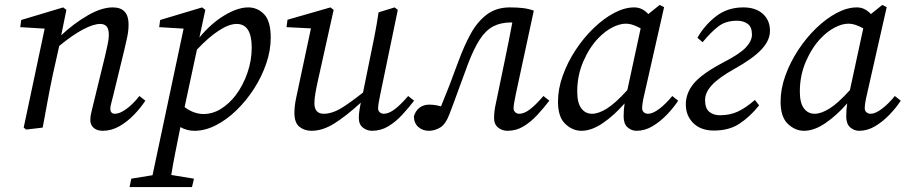

<svg xmlns="http://www.w3.org/2000/svg" viewBox="-20 -517 3670 778"><path d="M153 0 86 8 76 0 161 -401 62 -407 66 -436 236 -487 249 -477 228 -374Q278 -421 334.5 -454Q391 -487 437 -487Q501 -487 501 -418Q501 -394 496 -369.5Q491 -345 485 -320L440 -135Q435 -114 431 -99.5Q427 -85 427 -77Q427 -56 446 -56Q465 -56 491.5 -75Q518 -94 545 -128L569 -109Q550 -80 522.5 -51.5Q495 -23 463 -5Q431 13 396 13Q373 13 359.5 1Q346 -11 346 -30Q346 -47 350.5 -63.5Q355 -80 362 -111L405 -287Q411 -313 416 -336Q421 -359 421 -374Q421 -400 412 -410Q403 -420 386 -420Q359 -420 317 -398Q275 -376 220 -331L193 -210Q182 -158 172.5 -105.5Q163 -53 153 0Z M505 241 512 207 598 193 724 -401 625 -407 629 -436 799 -487 812 -477 788 -365Q835 -422 889 -454.5Q943 -487 986 -487Q1023 -487 1050 -459.5Q1077 -432 1077 -364Q1077 -313 1059 -260Q1041 -207 1010 -158.5Q979 -110 939 -71Q899 -32 855 -9.5Q811 13 768 13Q737 13 711 -2Q698 62 689 108Q680 154 674 192L766 207L758 241ZM939 -420Q908 -420 866.5 -393Q825 -366 778 -316L728 -83Q748 -68 767.5 -61.5Q787 -55 804 -55Q842 -55 875.5 -76Q909 -97 935 -131Q965 -171 982.5 -221.5Q1000 -272 1000 -324Q1000 -420 939 -420Z M1487 13Q1467 13 1450.5 0Q1434 -13 1434 -39Q1434 -49 1435.5 -62.5Q1437 -76 1442 -101Q1384 -48 1336 -17.5Q1288 13 1242 13Q1214 13 1193.5 -3Q1173 -19 1173 -60Q1173 -88 1180.5 -122.5Q1188 -157 1194 -186L1240 -402L1141 -407L1145 -437L1319 -487L1332 -477L1269 -194Q1262 -163 1258 -139.5Q1254 -116 1254 -99Q1254 -56 1292 -56Q1324 -56 1359 -76.5Q1394 -97 1451 -142L1478 -275Q1488 -323 1497.5 -371Q1507 -419 1514 -467L1579 -487L1592 -477L1521 -135Q1517 -116 1514.5 -101Q1512 -86 1512 -78Q1512 -68 1519 -62Q1526 -56 1535 -56Q1555 -56 1579 -74Q1603 -92 1634 -128L1658 -109Q1635 -79 1609 -51Q1583 -23 1553 -5Q1523 13 1487 13Z M1718 13Q1693 13 1675.5 -2Q1658 -17 1657 -45Q1664 -69 1680.5 -81Q1697 -93 1719 -93Q1743 -93 1767 -86Q1784 -127 1800.5 -169.5Q1817 -212 1837 -267Q1860 -330 1887 -379.5Q1914 -429 1952.5 -458Q1991 -487 2046 -487Q2074 -487 2097 -484.5Q2120 -482 2143 -474L2070 -135Q2066 -116 2063.5 -101Q2061 -86 2061 -78Q2061 -68 2068 -62Q2075 -56 2084 -56Q2104 -56 2127.5 -74Q2151 -92 2182 -128L2206 -109Q2183 -79 2157 -51Q2131 -23 2101.5 -5Q2072 13 2036 13Q2015 13 1998.5 0Q1982 -13 1982 -39Q1982 -50 1983.5 -65Q1985 -80 1992 -111L2026 -275Q2034 -313 2041.5 -351Q2049 -389 2056 -426H2050Q2009 -426 1978.5 -410Q1948 -394 1924 -357Q1900 -320 1876 -257Q1852 -193 1835 -145.5Q1818 -98 1801 -54Q1786 -14 1764 -0.5Q1742 13 1718 13Z M2319 -146Q2319 -100 2335.5 -78Q2352 -56 2379 -56Q2405 -56 2439 -77Q2473 -98 2522 -152L2576 -402Q2562 -410 2546.5 -415.5Q2531 -421 2515 -421Q2491 -421 2461.5 -406Q2432 -391 2405 -363Q2369 -326 2344 -269Q2319 -212 2319 -146ZM2559 13Q2539 13 2523 -1Q2507 -15 2507 -45Q2507 -74 2511 -98Q2468 -49 2422.5 -18Q2377 13 2336 13Q2300 13 2270.5 -15Q2241 -43 2241 -105Q2241 -157 2260.5 -211Q2280 -265 2312.5 -314.5Q2345 -364 2385.5 -403Q2426 -442 2468.5 -464.5Q2511 -487 2550 -487Q2567 -487 2581 -480Q2595 -473 2607 -460L2653 -497L2671 -488L2591 -135Q2582 -98 2582 -78Q2582 -68 2589 -62Q2596 -56 2606 -56Q2625 -56 2651.5 -76Q2678 -96 2704 -128L2728 -109Q2709 -80 2682 -52Q2655 -24 2624 -5.5Q2593 13 2559 13Z M2873 12Q2820 12 2789.5 -18Q2759 -48 2759 -94Q2759 -140 2791.5 -179Q2824 -218 2909 -263Q2977 -298 3002 -324.5Q3027 -351 3027 -377Q3027 -408 3009.5 -420.5Q2992 -433 2966 -433Q2920 -433 2889.5 -409Q2859 -385 2827 -346L2806 -364Q2835 -415 2881.5 -451Q2928 -487 2992 -487Q3042 -487 3071 -461Q3100 -435 3100 -392Q3100 -353 3065 -316Q3030 -279 2956 -238Q2892 -202 2864.5 -172Q2837 -142 2837 -112Q2837 -78 2854 -64Q2871 -50 2897 -50Q2938 -50 2970 -65Q3002 -80 3039 -112L3056 -90Q3020 -45 2977.5 -16.5Q2935 12 2873 12Z M3221 -146Q3221 -100 3237.5 -78Q3254 -56 3281 -56Q3307 -56 3341 -77Q3375 -98 3424 -152L3478 -402Q3464 -410 3448.5 -415.5Q3433 -421 3417 -421Q3393 -421 3363.5 -406Q3334 -391 3307 -363Q3271 -326 3246 -269Q3221 -212 3221 -146ZM3461 13Q3441 13 3425 -1Q3409 -15 3409 -45Q3409 -74 3413 -98Q3370 -49 3324.5 -18Q3279 13 3238 13Q3202 13 3172.5 -15Q3143 -43 3143 -105Q3143 -157 3162.5 -211Q3182 -265 3214.5 -314.5Q3247 -364 3287.5 -403Q3328 -442 3370.5 -464.5Q3413 -487 3452 -487Q3469 -487 3483 -480Q3497 -473 3509 -460L3555 -497L3573 -488L3493 -135Q3484 -98 3484 -78Q3484 -68 3491 -62Q3498 -56 3508 -56Q3527 -56 3553.5 -76Q3580 -96 3606 -128L3630 -109Q3611 -80 3584 -52Q3557 -24 3526 -5.5Q3495 13 3461 13Z"/></svg>

Font: Source Serif Pro
Style: Italic
Weight: 400
Italic angle: -12°
Designer: Frank Grießhammer
Foundry: Adobe Systems Incorporated
Version: Version 3.001;hotconv 1.0.111;makeotfexe 2.5.65597